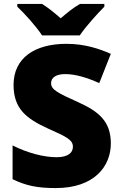

<svg xmlns="http://www.w3.org/2000/svg" viewBox="-20 -947 617 977"><path d="M194 -767H386C417 -813 477 -879 511 -913V-927H387C352 -907 324 -884 289 -854C254 -884 229 -905 194 -927H68V-913C106 -877 164 -813 194 -767ZM544 -217C544 -328 484 -379 380 -426C274 -474 240 -490 240 -524C240 -550 262 -570 312 -570C363 -570 424 -552 485 -524L544 -673C485 -699 411 -724 318 -724C158 -724 49 -653 49 -515C49 -392 116 -343 222 -294C315 -252 351 -237 351 -200C351 -169 325 -147 268 -147C204 -147 121 -168 44 -207V-35C112 -3 166 10 264 10C459 10 544 -100 544 -217Z"/></svg>

Font: Noto Sans Canadian Aboriginal Black
Style: Regular
Weight: 900
Designer: Monotype Design Team, Typotheque's Kevin King
Foundry: Monotype Imaging Inc.
Version: Version 2.004